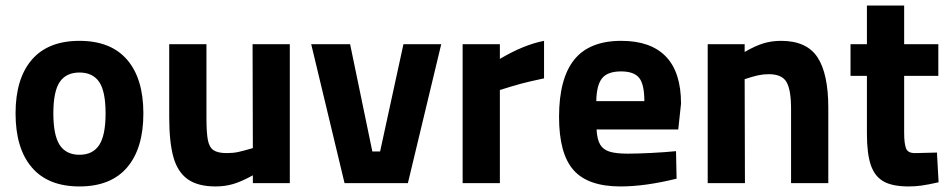

<svg xmlns="http://www.w3.org/2000/svg" viewBox="-20 -659 3422 691"><path d="M36 -251Q36 -376 94.5 -444Q153 -512 266 -512Q379 -512 437.5 -444Q496 -376 496 -251Q496 -125 437.5 -56.5Q379 12 266 12Q153 12 94.5 -56.5Q36 -125 36 -251ZM360 -251Q360 -330 337 -364Q314 -398 266 -398Q218 -398 195 -364Q172 -330 172 -251Q172 -172 195 -137Q218 -102 266 -102Q314 -102 337 -137Q360 -172 360 -251Z M1023 -500V0H890V-28Q848 -5 818.5 3.5Q789 12 756 12Q692 12 655.5 -14Q619 -40 604 -94Q589 -148 589 -238V-500H723V-236Q723 -182 728 -155.5Q733 -129 748.5 -118.5Q764 -108 796 -108Q819 -108 837.5 -112Q856 -116 890 -126L889 -500Z M1100 -500H1240L1320 -114H1348L1432 -500H1568L1448 0H1220Z M1938 -377Q1886 -366 1856 -358Q1826 -350 1779 -335V0H1645V-500H1779V-447Q1865 -498 1938 -512Z M2421 -193H2127Q2129 -158 2139.5 -139.5Q2150 -121 2173 -113.5Q2196 -106 2239 -106Q2273 -106 2323 -108.5Q2373 -111 2413 -115L2415 -16Q2302 12 2213 12Q2096 12 2044 -47Q1992 -106 1992 -238Q1992 -376 2046.5 -444Q2101 -512 2216 -512Q2322 -512 2376.5 -455.5Q2431 -399 2431 -286ZM2299 -295Q2299 -355 2280.5 -378.5Q2262 -402 2215 -402Q2167 -402 2147 -377.5Q2127 -353 2126 -295Z M2961 -271V0H2827V-267Q2827 -336 2810.5 -364Q2794 -392 2747 -392Q2727 -392 2708.5 -388Q2690 -384 2660 -374L2661 0H2527V-500H2660V-472Q2698 -494 2727.5 -503Q2757 -512 2791 -512Q2883 -512 2922 -453Q2961 -394 2961 -271Z M3358 -3Q3318 6 3295.5 9Q3273 12 3250 12Q3192 12 3160 -6Q3128 -24 3114 -65Q3100 -106 3100 -178V-386H3041V-500H3100V-639H3234V-500H3357V-386H3234V-181Q3234 -142 3241 -124.5Q3248 -107 3276 -108L3352 -110Z"/></svg>

Font: Cairo
Style: Bold
Weight: 700
Designer: Mohamed Gaber
Foundry: Kief Type Foundry
Version: Version 2.100